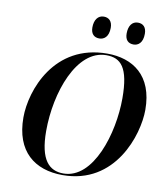

<svg xmlns="http://www.w3.org/2000/svg" viewBox="-99 -1015 971 1109"><g transform="rotate(10 386.5 -460.5)"><path d="M616 -803C642 -803 670 -821 670 -875C670 -914 650 -932 620 -932C586 -932 566 -904 566 -859C566 -821 585 -803 616 -803ZM415 -803C442 -803 470 -821 470 -875C470 -914 449 -932 420 -932C386 -932 365 -904 365 -859C365 -821 385 -803 415 -803ZM343 11C652 11 749 -296 749 -443C749 -645 626 -725 477 -725C166 -725 63 -438 63 -278C63 -79 179 11 343 11ZM346 1C263 1 206 -53 206 -224C206 -450 299 -715 473 -715C558 -715 607 -667 607 -485C607 -280 522 1 346 1Z"/></g></svg>

Font: Noto Serif Display SemiBold
Style: Italic
Weight: 600
Italic angle: -12°
Designer: Monotype Design Team
Foundry: Monotype Imaging Inc.
Version: Version 2.009